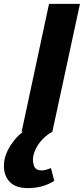

<svg xmlns="http://www.w3.org/2000/svg" viewBox="-61 -678 431 987"><path d="M50 0 191 -658H350L208 0ZM82 289Q11 289 -19.5 247Q-50 205 -37 139Q-26 91 11.5 44Q49 -3 120 -42L206 0Q167 23 142.5 55.5Q118 88 110 124Q105 152 114 175Q123 198 152 198Q164 198 176.5 194.5Q189 191 201 186L218 252Q187 271 154 280Q121 289 82 289Z"/></svg>

Font: Ysabeau ExtraBold
Style: Italic
Weight: 800
Italic angle: -12°
Designer: Christian Thalmann (Catharsis Fonts)
Version: Version 2.002